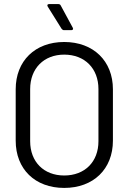

<svg xmlns="http://www.w3.org/2000/svg" viewBox="-20 -914 661 942"><path d="M337 -778 278 -887C276 -892 271 -894 266 -894H221C213 -894 210 -889 214 -882L282 -773C285 -769 289 -766 294 -766H330C337 -766 341 -771 337 -778ZM295 8C438 8 534 -84 534 -224V-476C534 -615 438 -708 295 -708C152 -708 57 -615 57 -476V-224C57 -84 152 8 295 8ZM295 -53C195 -53 128 -120 128 -221V-477C128 -578 195 -646 295 -646C396 -646 463 -578 463 -477V-221C463 -120 396 -53 295 -53Z"/></svg>

Font: Elastic
Style: elastic
Weight: 400
Designer: Jeremy Tribby
Foundry: Tribby Type
Version: Version 1.422;hotconv 1.0.109;makeotfexe 2.5.65596